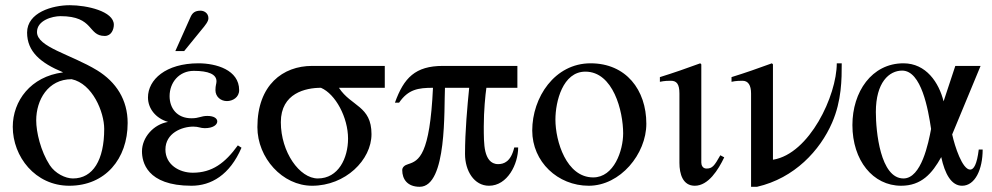

<svg xmlns="http://www.w3.org/2000/svg" viewBox="-20 -703 3806 737"><path d="M221 -425C98 -409 29 -316 29 -216C29 -102 115 10 246 10C384 10 470 -93 470 -231C470 -320 426 -388 353 -433C251 -495 122 -522 122 -580C122 -625 181 -641 212 -641C342 -641 316 -565 382 -565C408 -565 417 -591 417 -608C417 -660 313 -683 248 -683C181 -683 84 -655 84 -578C84 -505 136 -461 221 -426ZM380 -208C380 -89 337 -18 260 -18C231 -18 192 -37 171 -69C136 -123 119 -196 119 -241C119 -319 164 -399 255 -399C335 -382 380 -273 380 -208Z M653 -507H687L753 -588C769 -607 780 -621 780 -633C780 -653 763 -662 750 -662C729 -662 719 -654 712 -639ZM893 -145C844 -77 794 -40 720 -40C668 -40 615 -71 615 -129C615 -192 678 -217 722 -217C743 -217 749 -211 766 -211C798 -211 814 -224 814 -237C814 -248 802 -258 776 -258C751 -258 745 -249 715 -249C659 -249 631 -288 631 -334C631 -386 667 -431 724 -431C780 -431 811 -418 811 -391C811 -381 807 -376 807 -357C807 -332 827 -315 851 -315C873 -315 898 -329 898 -357C898 -435 809 -460 742 -460C616 -460 548 -397 548 -329C548 -287 577 -249 625 -235C570 -226 525 -176 525 -122C525 -83 542 10 715 10C790 10 862 -31 907 -136Z M1457 -366V-450H1178C1066 -450 968 -377 968 -215C968 -97 1064 10 1178 10C1306 10 1406 -89 1406 -188C1406 -297 1328 -294 1281 -366ZM1316 -171C1316 -96 1279 -18 1200 -18C1130 -18 1058 -119 1058 -234C1058 -346 1154 -366 1212 -366C1268 -342 1316 -252 1316 -171Z M1954 -137C1941 -82 1914 -73 1892 -73C1862 -73 1849 -97 1843 -122C1837 -147 1837 -184 1837 -218C1837 -278 1843 -338 1847 -366H1966V-450H1680C1574 -450 1530 -404 1496 -309H1512C1547 -360 1585 -366 1642 -366C1630 -107 1588 -86 1547 -73C1533 -69 1524 -61 1524 -50C1524 -15 1544 14 1591 14C1697 14 1684 -288 1688 -366H1781C1774 -296 1765 -199 1765 -112C1765 -47 1800 10 1857 10C1928 10 1969 -73 1969 -137Z M2461 -228C2461 -358 2383 -460 2247 -460C2109 -460 2023 -329 2023 -202C2023 -82 2121 10 2240 10C2361 10 2461 -112 2461 -228ZM2372 -191C2372 -125 2337 -22 2257 -22C2154 -22 2112 -161 2112 -244C2112 -313 2140 -428 2227 -428C2334 -428 2372 -276 2372 -191Z M2745 -107C2722 -66 2714 -56 2692 -56C2677 -56 2672 -69 2672 -79V-456L2668 -460C2616 -441 2565 -423 2513 -407V-389C2532 -393 2546 -393 2555 -393C2577 -393 2588 -381 2588 -344V-78C2588 -35 2601 10 2647 10C2699 10 2737 -51 2760 -99Z M3192 -460C3192 -336 3087 -113 2948 -90H2947V-456L2943 -460C2891 -441 2840 -423 2788 -407V-389C2805 -393 2823 -393 2830 -393C2852 -393 2863 -376 2863 -344V14H2886C3030 -19 3128 -126 3174 -232C3211 -317 3211 -399 3211 -460Z M3737 -129C3730 -72 3718 -52 3704 -52C3674 -52 3645 -141 3635 -187L3744 -450H3647L3602 -314C3584 -386 3535 -460 3448 -460C3326 -460 3252 -350 3252 -223C3252 -87 3331 10 3439 10C3517 10 3558 -37 3593 -100C3607 -35 3632 10 3673 10C3723 10 3752 -53 3752 -129ZM3554 -208C3544 -155 3517 -18 3448 -18C3359 -18 3342 -199 3342 -273C3342 -387 3393 -432 3443 -432C3517 -432 3543 -282 3554 -208Z"/></svg>

Font: XITS Math
Style: Regular
Weight: 400
Designer: MicroPress Inc., with final additions and corrections provided by Coen Hoffman, Elsevier (retired)
Version: Version 1.108